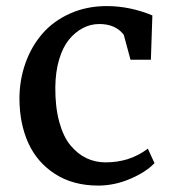

<svg xmlns="http://www.w3.org/2000/svg" viewBox="-20 -590 548 622"><path d="M43 -269.5Q43 -330.6 62.3 -385Q81.5 -439.5 117.2 -480.7Q152.8 -522 206.8 -546.1Q260.7 -570.3 325.7 -570.3Q400.9 -570.3 473.6 -540L468.8 -396.5H402.8L380.9 -477.5Q354 -512.2 301.8 -512.2Q273.4 -512.2 248.3 -499Q223.1 -485.8 203.1 -461.2Q183.1 -436.5 171.4 -396.7Q159.7 -356.9 159.2 -307.6Q158.7 -243.7 171.9 -195.3Q185.1 -147 208.3 -119.1Q231.4 -91.3 260 -77.6Q288.6 -64 322.3 -64Q400.4 -64 459 -108.4L480.5 -61.5Q452.6 -32.2 401.6 -10.5Q350.6 11.2 298.3 11.2Q216.8 11.2 158.4 -26.4Q100.1 -64 71.8 -126.5Q43.5 -189 43 -269.5Z"/></svg>

Font: HaufeMerriweather
Style: Regular
Weight: 400
Designer: Eben Sorkin ( eben@eyebytes.com )
Foundry: Eben Sorkin
Version: Version 1.56